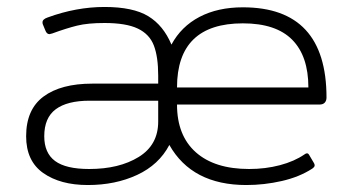

<svg xmlns="http://www.w3.org/2000/svg" viewBox="-20 -516 1012 551"><path d="M55 -125Q55 -202 105 -239Q155 -276 245 -276H434V-299Q434 -353 421.5 -385.5Q409 -418 375.5 -434Q342 -450 280 -450Q232 -450 201.5 -442.5Q171 -435 130 -420L122 -418Q114 -418 110 -429L103 -446Q102 -448 102 -452Q102 -461 117 -466Q199 -496 280 -496Q362 -496 405.5 -469.5Q449 -443 472 -388Q500 -440 552.5 -467.5Q605 -495 677 -495Q917 -495 917 -236Q917 -227 912 -221.5Q907 -216 897 -216H488Q488 -127 542 -79Q596 -31 695 -31Q742 -31 783.5 -42Q825 -53 854 -73Q858 -76 861 -76Q865 -76 868 -70L881 -48Q883 -45 883 -41Q883 -37 876 -32Q839 -8 788.5 3.5Q738 15 687 15Q531 15 466 -100Q436 -43 373.5 -14Q311 15 232 15Q153 15 104 -19.5Q55 -54 55 -125ZM865 -265Q865 -355 818.5 -402Q772 -449 677 -449Q488 -449 488 -265ZM434 -167V-227H237Q173 -227 140 -202.5Q107 -178 107 -125Q107 -77 138 -54Q169 -31 236 -31Q322 -31 378 -65.5Q434 -100 434 -167Z"/></svg>

Font: Mitr ExtraLight
Style: Regular
Weight: 275
Designer: Thanarat Vachiruckul
Foundry: Cadson Demak Co.,Ltd.
Version: Version 1.001